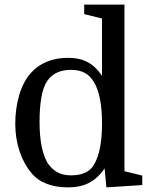

<svg xmlns="http://www.w3.org/2000/svg" viewBox="-20 -800 660 830"><path d="M46 -265C46 -180 72 -105 115 -53C151 -9 207 10 275 10C339 10 391 -11 432 -72L440 10L595 0V-41L518 -60V-780H344V-739L421 -720V-472C382 -531 334 -550 275 -550C206 -550 153 -528 114 -485C69 -436 46 -352 46 -265ZM421 -266C421 -185 409 -125 386 -88C369 -57 334 -42 287 -42C238 -42 209 -62 186 -95C163 -134 151 -193 151 -273C151 -353 161 -418 185 -451C206 -482 241 -498 286 -498C337 -498 365 -480 386 -445C409 -408 421 -347 421 -266Z"/></svg>

Font: Domine
Style: Regular
Weight: 400
Designer: Pablo Impallari, Rodrigo Fuenzalida, Brenda Gallo
Foundry: Pablo Impallari, Rodrigo Fuenzalida, Brenda Gallo
Version: Version 2.000